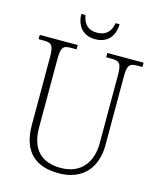

<svg xmlns="http://www.w3.org/2000/svg" viewBox="-130 -979 890 1079"><g transform="rotate(15 315.0 -439.0)"><path d="M318 -771C391 -771 428 -818 430 -888H407C397 -831 364 -809 318 -809C272 -809 241 -832 231 -888H207C209 -818 247 -771 318 -771ZM315 10C459 10 529 -85 529 -210V-605C529 -679 541 -689 589 -689H616V-714H405V-689H435C483 -689 495 -679 495 -606V-211C495 -110 442 -22 318 -22C211 -22 143 -79 143 -210V-605C143 -679 155 -689 203 -689H233V-714H12V-689H40C88 -689 100 -679 100 -607V-214C100 -53 185 10 315 10Z"/></g></svg>

Font: Noto Serif Sinhala SemiCondensed ExtraLight
Style: Regular
Weight: 200
Width: 4
Designer: Jelle Bosma - Monotype Design Team
Foundry: Monotype Imaging Inc.
Version: Version 2.007